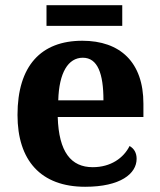

<svg xmlns="http://www.w3.org/2000/svg" viewBox="-20 -705 611 735"><path d="M158 -606H448V-685H158ZM306 10C441 10 503 -40 503 -97C503 -119 494 -136 476 -146C453 -100 404 -65 335 -65C252 -65 205 -123 201 -257H529V-308C529 -467 440 -549 295 -549C137 -549 47 -453 47 -265C47 -91 136 10 306 10ZM376 -321H203C206 -427 241 -484 297 -484C354 -484 376 -423 376 -321Z"/></svg>

Font: Noto Nastaliq Urdu
Style: Bold
Weight: 700
Designer: Monotype Design Team (Patrick Giasson: type design, Kamal Mansour: OpenType code, Glenda Bellarosa). Updated by Simon Co
Foundry: Monotype Imaging Inc., Simon Cozens
Version: Version 3.009